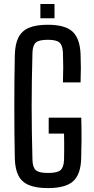

<svg xmlns="http://www.w3.org/2000/svg" viewBox="-20 -931 470 958"><path d="M219 7.5Q160.5 7.5 124.5 -7.5Q88.5 -22.5 72 -54.8Q55.5 -87 54 -139Q52.5 -203 52 -268.2Q51.5 -333.5 51.5 -399Q51.5 -464.5 52 -529.5Q52.5 -594.5 54 -658Q55.5 -711.5 72.2 -744.5Q89 -777.5 124.8 -792.5Q160.5 -807.5 218.5 -807.5Q304 -807.5 341.2 -773.8Q378.5 -740 382 -662Q383.5 -625.5 383.5 -591.2Q383.5 -557 382 -520H294Q295.5 -561 295.5 -595Q295.5 -629 294 -669.5Q292 -705.5 276.5 -719Q261 -732.5 218.5 -732.5Q175 -732.5 159.2 -719Q143.5 -705.5 142 -669.5Q140 -597 139 -530.8Q138 -464.5 138 -400.2Q138 -336 139 -270Q140 -204 142 -131Q143.5 -95 159.2 -81.5Q175 -68 219 -68Q265 -68 281.2 -81.5Q297.5 -95 299.5 -131Q300 -154 300.2 -176Q300.5 -198 300.2 -219.8Q300 -241.5 299.5 -264.5H223V-344H385.5Q387 -283.5 386.8 -234.2Q386.5 -185 385 -139Q382.5 -60.5 344.8 -26.5Q307 7.5 219 7.5ZM181.5 -840V-911H252V-840Z"/></svg>

Font: Big Shoulders Text Thin Medium
Style: Regular
Weight: 500
Version: Version 2.002